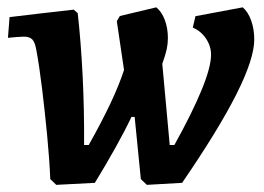

<svg xmlns="http://www.w3.org/2000/svg" viewBox="-20 -493 720 524"><path d="M222.1 -97.2Q257.3 -159.7 281.5 -210.9Q305.6 -262.1 318.5 -302.1L298.8 -435.2L307.1 -449.3L406.4 -473Q421.6 -460.8 429.9 -438.2Q438.2 -415.7 438.2 -389.4Q438.2 -373.8 435.1 -359.1Q432 -344.3 422.9 -318.9L443.2 -97.2H455.8Q504.3 -184.2 530.1 -247.1Q556 -310 556 -343.8Q556 -366.8 542.5 -387.3Q529 -407.7 506.2 -417.8L513.4 -448.8L642.5 -473Q657.3 -460.2 665.6 -436.6Q673.9 -413 673.9 -385.3Q673.9 -332.5 625 -235.5Q576.2 -138.6 477 6L380.8 11.5L364.4 -4.2L347.5 -173.8H338.7Q321 -136.3 295.7 -91.1Q270.5 -45.8 238.9 6L133.6 11.5L117.2 -4.2Q114.9 -59.1 108.7 -123.4Q102.5 -187.7 95 -249.7Q87.5 -311.6 79 -357.5Q75.4 -377.8 68.1 -385.4Q60.7 -393 44.7 -393Q38.3 -393 25.2 -391.9Q12.1 -390.9 1.7 -389.8L6.1 -446.3Q37.9 -450.3 86.8 -455.9Q135.6 -461.6 181.1 -466.7L192.1 -457.1Q200.9 -378.7 205.5 -286.7Q210.1 -194.7 209.5 -97.2Z"/></svg>

Font: Alegreya
Style: Italic
Weight: 400
Italic angle: -7°
Designer: Juan Pablo del Peral
Foundry: Huerta Tipografica
Version: Version 2.009